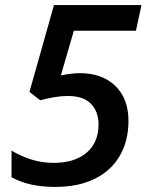

<svg xmlns="http://www.w3.org/2000/svg" viewBox="-20 -734 591 764"><path d="M297.9 -442.9Q386.2 -442.9 438.7 -392.3Q491.2 -341.8 491.2 -252.9Q491.2 -174.3 457 -114.7Q422.9 -55.2 357.4 -22.7Q292 9.8 199.2 9.8Q94.7 9.8 25.9 -28.8V-134.8Q107.4 -85.9 192.9 -85.9Q277.3 -85.9 324.7 -126.5Q372.1 -167 372.1 -238.8Q372.1 -290 341.8 -321Q311.5 -352.1 250 -352.1Q203.6 -352.1 140.1 -335L97.2 -368.2L194.8 -713.9H543L521 -611.8H273.9L222.2 -434.1Q267.6 -442.9 297.9 -442.9Z"/></svg>

Font: f52537652928320   
Style: Italic
Weight: 600
Italic angle: -12°
Foundry: Ascender Corporation
Version: Version 1.10